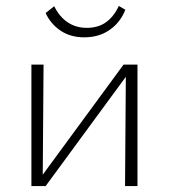

<svg xmlns="http://www.w3.org/2000/svg" viewBox="-20 -628 569 648"><path d="M402 0 405 -410H444V0ZM86 0V-410H127L124 0ZM110 0V-19L397 -410H421V-391L134 0ZM264 -502Q218 -502 184.5 -524.5Q151 -547 134 -584L163 -607Q180 -572 208 -553Q236 -534 273 -534Q312 -534 338.5 -553.5Q365 -573 381 -608L403 -595Q386 -552 350 -527Q314 -502 264 -502Z"/></svg>

Font: Ysabeau Infant ExtraLight
Style: Regular
Weight: 250
Designer: Christian Thalmann (Catharsis Fonts)
Version: Version 2.001;gftools[0.9.30]; featfreeze: ss01,ss02,lnum